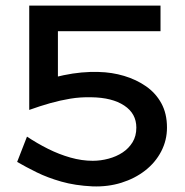

<svg xmlns="http://www.w3.org/2000/svg" viewBox="-20 -640 658 683"><path d="M107 -620H551V-529H107ZM574 -186Q574 -141 553.5 -101.5Q533 -62 496.5 -33.5Q460 -5 412 10Q364 25 309 23Q247 20 198 6Q149 -8 110.5 -27Q72 -46 41 -64L76 -154Q112 -130 151 -110.5Q190 -91 230.5 -79.5Q271 -68 310 -68Q338 -68 366 -75.5Q394 -83 416 -97.5Q438 -112 451.5 -134Q465 -156 465 -186Q465 -236 422 -264.5Q379 -293 305 -294Q266 -295 230 -289Q194 -283 158.5 -273Q123 -263 84 -249V-336Q142 -359 206.5 -372.5Q271 -386 331 -384Q378 -383 421.5 -370Q465 -357 499.5 -333Q534 -309 554 -272.5Q574 -236 574 -186ZM84 -620H186V-315L84 -283Z"/></svg>

Font: BioRhyme Medium
Style: Regular
Weight: 500
Designer: Aoife Mooney
Foundry: Aoife Mooney Type
Version: Version 1.600;gftools[0.9.33]